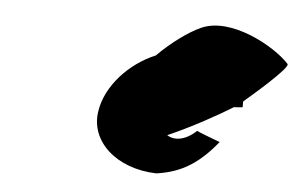

<svg xmlns="http://www.w3.org/2000/svg" viewBox="-38 -753 781 502"><g transform="rotate(5 353.0 -501.5)"><path d="M223 -451C210 -371 283 -305 388 -302C444 -310 492 -331 546 -398C546 -398 487 -420 485 -422C455 -394 426 -392 408 -404C472 -432 538 -469 575 -492C591 -493 598 -494 598 -494V-509C599 -509 599 -510 599 -510C612 -521 714 -608 705 -617C666 -660 547 -726 471 -691C440 -677 398 -647 360 -609C292 -581 233 -518 223 -451Z"/></g></svg>

Font: Ampere
Style: ExtIta
Weight: 400
Version: Version 1